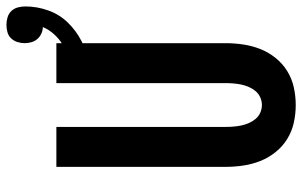

<svg xmlns="http://www.w3.org/2000/svg" viewBox="-191 -739 938 596"><g transform="rotate(-90 278.0 -441.0)"><path d="M250 8Q222 8 195 2Q168 -4 144.5 -18.5Q121 -33 103.5 -55Q86 -77 76 -102.5Q66 -128 62 -155.5Q58 -183 58 -210V-735H182V-210Q182 -198 183 -185.5Q184 -173 186.5 -161Q189 -149 194 -137.5Q199 -126 207 -116.5Q215 -107 226.5 -102Q238 -97 250 -97Q262 -97 273.5 -102Q285 -107 293 -116.5Q301 -126 306 -137.5Q311 -149 313.5 -161Q316 -173 317 -185.5Q318 -198 318 -210V-735H442V-210Q442 -183 438 -155.5Q434 -128 424 -102.5Q414 -77 396.5 -55Q379 -33 355.5 -18.5Q332 -4 305 2Q278 8 250 8ZM380 -630 363 -685Q383 -690 402 -697.5Q421 -705 438.5 -716Q456 -727 470 -742.5Q484 -758 492 -777Q482 -777 472 -781.5Q462 -786 455 -794Q448 -802 445 -812.5Q442 -823 442 -833Q442 -845 445.5 -856Q449 -867 457 -875.5Q465 -884 476.5 -887Q488 -890 499 -890Q511 -890 522.5 -886.5Q534 -883 542 -874.5Q550 -866 553 -854.5Q556 -843 556 -831Q556 -795 543.5 -760Q531 -725 505.5 -699Q480 -673 447.5 -656.5Q415 -640 380 -630Z"/></g></svg>

Font: Iosevka Extrabold
Style: Regular
Weight: 800
Monospace: yes
Designer: Belleve Invis
Foundry: Belleve Invis
Version: Version 32.5.0; ttfautohint (v1.8.4)